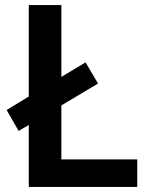

<svg xmlns="http://www.w3.org/2000/svg" viewBox="-20 -734 590 754"><path d="M93 0H519V-108H221V-320L365 -406L316 -489L221 -432V-714H93V-355L6 -302L53 -220L93 -243Z"/></svg>

Font: Noto Sans Vithkuqi SemiBold
Style: Regular
Weight: 600
Version: Version 1.001